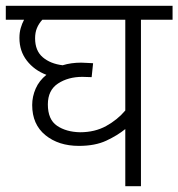

<svg xmlns="http://www.w3.org/2000/svg" viewBox="-20 -642 615 662"><path d="M575 -574H466V0H412V-197Q385 -175 346.5 -157Q308 -139 252 -139Q182 -139 136.5 -176Q91 -213 91 -280Q91 -309 103 -336.5Q115 -364 140 -384Q98 -400 72.5 -433Q47 -466 47 -511Q47 -530 51.5 -545.5Q56 -561 63 -574H0V-622H575ZM145 -282Q145 -230 176.5 -208.5Q208 -187 256 -186Q307 -186 346 -207.5Q385 -229 412 -261V-574H126Q114 -561 107.5 -545.5Q101 -530 101 -510Q101 -467 127.5 -444.5Q154 -422 196 -417Q225 -426 260 -426Q271 -426 282.5 -425Q294 -424 301 -424L296 -376Q289 -376 280 -376.5Q271 -377 264 -377Q215 -377 180 -354Q145 -331 145 -282Z"/></svg>

Font: RS Noto Sans Light
Style: Regular
Weight: 300
Designer: Monotype Design Team
Foundry: Monotype Imaging Inc.
Version: Version 3.10